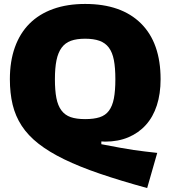

<svg xmlns="http://www.w3.org/2000/svg" viewBox="-20 -770 862 972"><path d="M725 182Q590 145 486 109.5Q382 74 305 36.5Q228 -1 175 -42.5Q122 -84 90 -133Q58 -182 44 -240Q30 -298 30 -369Q30 -460 55.5 -531Q81 -602 129.5 -650.5Q178 -699 249 -724.5Q320 -750 411 -750Q594 -750 693.5 -651.5Q793 -553 793 -369Q793 -295 774 -236.5Q755 -178 718.5 -137.5Q682 -97 630 -75Q578 -53 512 -53Q507 -53 502.5 -53.5Q498 -54 493 -54V-40Q550 -29 588.5 -22Q627 -15 657.5 -10.5Q688 -6 715 -3Q742 0 776 4ZM411 -167Q455 -167 484.5 -176.5Q514 -186 531.5 -209.5Q549 -233 556.5 -271.5Q564 -310 564 -369Q564 -427 556.5 -466Q549 -505 531 -529Q513 -553 483.5 -563.5Q454 -574 411 -574Q368 -574 339 -563.5Q310 -553 292 -528.5Q274 -504 266 -465Q258 -426 258 -369Q258 -312 265.5 -273.5Q273 -235 291 -211Q309 -187 338 -177Q367 -167 411 -167Z"/></svg>

Font: Encode Sans Normal
Style: Black
Weight: 900
Designer: Pablo Impallari, Andres Torresi
Foundry: Pablo Impallari, Andres Torresi
Version: Version 1.000; ttfautohint (v1.00) -l 8 -r 50 -G 200 -x 14 -